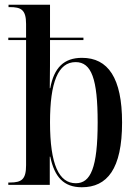

<svg xmlns="http://www.w3.org/2000/svg" viewBox="-20 -780 580 810"><path d="M325 10C432 10 495 -67 495 -263C495 -451 436 -536 326 -536C250 -536 208 -495 192 -408H190C191 -476 191 -530 191 -567V-611H332V-621H191V-760H16V-750H21C68 -750 90 -740 90 -679V-621H15V-611H90V-83C90 -24 72 -10 22 -10H15V0H190V-119H192C210 -33 249 10 325 10ZM300 -7C229 -7 191 -85 191 -264C191 -433 225 -518 299 -518C366 -518 392 -447 392 -264C392 -71 362 -7 300 -7Z"/></svg>

Font: Noto Serif Display Condensed Medium
Style: Regular
Weight: 500
Width: 3
Designer: Monotype Design Team
Foundry: Monotype Imaging Inc.
Version: Version 2.009